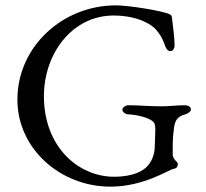

<svg xmlns="http://www.w3.org/2000/svg" viewBox="-20 -683 769 717"><path d="M392 14C519 14 610 -50 630 -53C644 -55 644 -67 644 -72C644 -77 635 -82 631 -89C628 -95 625 -98 625 -105V-132C625 -157 626 -178 630 -207C634 -234 643 -248 672 -256C677 -257 693 -265 693 -274C693 -287 677 -290 672 -290C636 -290 618 -286 583 -286C528 -286 506 -290 457 -290C452 -290 437 -283 437 -273C437 -263 452 -256 457 -256C477 -256 538 -247 555 -225C559 -220 560 -209 560 -195C560 -177 558 -154 558 -137C558 -102 543 -75 528 -60C516 -48 483 -23 406 -23C273 -23 144 -134 144 -324C144 -482 249 -625 404 -625C499 -625 550 -588 563 -572C579 -553 586 -540 594 -519C598 -507 603 -492 617 -492C625 -492 632 -502 632 -512C632 -538 627 -579 622 -618C621 -625 619 -627 613 -630C586 -643 459 -663 413 -663C214 -663 45 -509 45 -311C45 -126 207 14 392 14Z"/></svg>

Font: Garamond-Math
Style: Regular
Weight: 400
Version: Version 2019-08-16